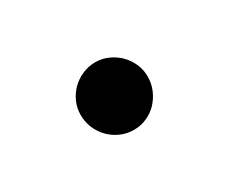

<svg xmlns="http://www.w3.org/2000/svg" viewBox="-39 -482 378 315"><g transform="rotate(-30 149.5 -325.0)"><path d="M148.9 -260.7Q135.7 -260.7 124 -265.9Q112.3 -271 103.5 -280Q94.7 -289.1 89.8 -300.8Q85 -312.5 85 -325.7Q85 -338.4 90.1 -349.9Q95.2 -361.3 103.8 -369.9Q112.3 -378.4 124 -383.5Q135.7 -388.7 148.9 -388.7Q161.6 -388.7 173.1 -383.5Q184.6 -378.4 193.1 -369.9Q201.7 -361.3 206.8 -349.9Q211.9 -338.4 211.9 -325.7Q211.9 -312.5 207 -300.8Q202.1 -289.1 193.6 -280Q185.1 -271 173.6 -265.9Q162.1 -260.7 148.9 -260.7Z"/></g></svg>

Font: Twentytwelve Slab
Style: TwentytwelveSlab
Weight: 700
Designer: Domenico Catapano
Version: Version 1.00 2012